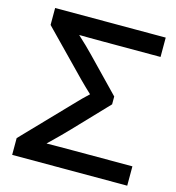

<svg xmlns="http://www.w3.org/2000/svg" viewBox="-108 -820 836 913"><g transform="rotate(15 310.0 -364.0)"><path d="M34.7 0V-82.5L258.8 -315.4Q272.5 -330.1 287.8 -345.2Q303.2 -360.4 318.4 -374.5Q333.5 -388.7 346.2 -400.9V-347.2Q333.5 -359.4 318.6 -373.3Q303.7 -387.2 288.3 -402.1Q272.9 -417 258.8 -431.2L51.3 -644V-727.5H595.7V-632.3H316.9Q279.8 -632.3 243.9 -632.6Q208 -632.8 173.3 -633.3L171.4 -655.3Q187.5 -639.6 204.3 -624.3Q221.2 -608.9 238.3 -592.3Q255.4 -575.7 272.5 -558.1L431.6 -393.6V-355L272.9 -188.5Q253.4 -168 233.4 -148.2Q213.4 -128.4 194.1 -109.6Q174.8 -90.8 157.7 -74.2L159.7 -94.2Q198.2 -94.7 237.1 -95Q275.9 -95.2 316.9 -95.2H601.1V0Z"/></g></svg>

Font: Inter 28pt Medium
Style: Regular
Weight: 500
Designer: Rasmus Andersson
Foundry: rsms
Version: Version 4.001;git-66647c0bb